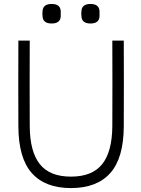

<svg xmlns="http://www.w3.org/2000/svg" viewBox="-20 -939 715 974"><path d="M130.9 -732.9Q129.9 -513.2 130.9 -297.9Q131.8 -169.4 182.1 -106.2Q232.4 -43 339.8 -43Q447.8 -43 498.3 -106.2Q548.8 -169.4 549.8 -297.9Q550.8 -513.2 549.8 -732.9H607.9Q608.9 -512.7 607.9 -298.8Q607.4 -137.2 539.3 -61Q471.2 15.1 339.8 15.1Q209 15.1 141.4 -61Q73.7 -137.2 73.2 -298.8Q72.3 -512.7 73.2 -732.9ZM195.8 -856.9Q194.3 -870.1 195.8 -881.8Q197.3 -918.9 242.2 -918.9Q286.6 -918.9 288.1 -881.8V-856.9Q286.6 -819.8 242.2 -819.8Q197.3 -819.8 195.8 -856.9ZM393.1 -856.9Q391.6 -870.1 393.1 -881.8Q394.5 -918.9 439 -918.9Q483.4 -918.9 484.9 -881.8V-856.9Q483.4 -819.8 439 -819.8Q394.5 -819.8 393.1 -856.9Z"/></svg>

Font: Kreadon Light
Style: Regular
Weight: 300
Designer: kohakuno
Foundry: StudioGnu
Version: Version 1.000;Glyphs 3.1.2 (3151)